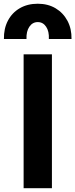

<svg xmlns="http://www.w3.org/2000/svg" viewBox="-38 -984 394 1004"><path d="M85.5 0V-700H233.5V0ZM-17.5 -780Q-18.5 -834.5 3.5 -876.2Q25.5 -918 65.8 -941.2Q106 -964.5 159.5 -964.5Q212.5 -964.5 252.5 -940.8Q292.5 -917 314.8 -875.2Q337 -833.5 336 -780H217.5Q219.5 -820 203.2 -844.2Q187 -868.5 159.5 -868.5Q132 -868.5 115.5 -844.2Q99 -820 100.5 -780Z"/></svg>

Font: Geologica Cursive SemiBold
Style: Regular
Weight: 600
Designer: Sindre Bremnes, Frode Helland
Foundry: Monokrom Skriftforlag AS
Version: Version 1.010;gftools[0.9.28]